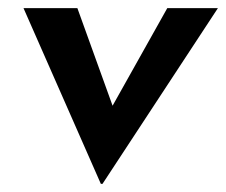

<svg xmlns="http://www.w3.org/2000/svg" viewBox="-20 -443 558 474"><path d="M229 11 38 -423H171L285 -107L217 -109L393 -423H518L233 11Z"/></svg>

Font: Josefin Sans Thin SemiBold
Style: Italic
Weight: 600
Italic angle: -7°
Version: Version 2.000